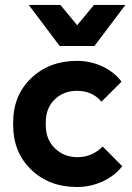

<svg xmlns="http://www.w3.org/2000/svg" viewBox="-20 -746 533 776"><path d="M221.2 -560.1 96.2 -726.1H224.1L292 -644L359.9 -726.1H486.8L361.8 -560.1ZM291 9.8Q178.7 9.8 106 -60.3Q33.2 -130.4 33.2 -240.2V-251Q33.2 -360.8 106.4 -430.4Q179.7 -500 291 -500Q345.7 -500 393.8 -477.5Q441.9 -455.1 471.2 -416L390.1 -335Q353.5 -378.9 291 -378.9Q236.8 -378.9 200.9 -344Q165 -309.1 165 -251V-240.2Q165 -182.1 201.9 -146.5Q238.8 -110.8 293 -110.8Q352.1 -110.8 395 -153.8L474.1 -74.2Q443.8 -35.2 394.8 -12.7Q345.7 9.8 291 9.8Z"/></svg>

Font: SUSE
Style: Bold
Weight: 700
Designer: Rene Bieder
Foundry: SUSE
Version: Version 1.000